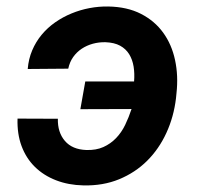

<svg xmlns="http://www.w3.org/2000/svg" viewBox="-20 -558 627 588"><path d="M303.2 -428.7Q283.2 -429.2 264.4 -424.1Q245.6 -418.9 230.2 -408.7Q214.8 -398.4 204.1 -383.3Q193.4 -368.2 189 -347.7L64.9 -346.7Q67.4 -377.4 78.6 -403.8Q89.8 -430.2 107.7 -451.7Q125.5 -473.1 148.9 -489.5Q172.4 -505.9 199 -516.8Q225.6 -527.8 254.2 -533.2Q282.7 -538.6 311.5 -538.1Q369.6 -537.1 411.6 -515.6Q453.6 -494.1 479.7 -458Q505.9 -421.9 516.1 -374Q526.4 -326.2 520.5 -272.5L519 -257.3Q512.2 -200.2 489.5 -150.9Q466.8 -101.6 430.4 -65.4Q394 -29.3 344.7 -9Q295.4 11.2 235.4 9.8Q189.5 8.8 151.6 -5.9Q113.8 -20.5 86.9 -46.9Q60.1 -73.2 46.1 -110.6Q32.2 -147.9 33.7 -194.8L157.2 -194.3Q156.2 -152.8 178.7 -126.5Q201.2 -100.1 244.6 -98.6Q274.4 -97.7 296.6 -107.7Q318.8 -117.7 335.4 -135Q352.1 -152.3 363.3 -175.5Q374.5 -198.7 382.8 -224.1L226.1 -223.6L241.2 -308.6H390.6Q392.6 -332.5 389.2 -354Q385.7 -375.5 375.7 -391.8Q365.7 -408.2 347.9 -418Q330.1 -427.7 303.2 -428.7Z"/></svg>

Font: Roboto Mono
Style: Bold Italic
Weight: 700
Designer: Google
Version: Version 2.000985; 2015; ttfautohint (v1.3)